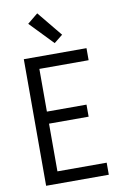

<svg xmlns="http://www.w3.org/2000/svg" viewBox="-104 -1039 709 1098"><g transform="rotate(-10 250.0 -490.0)"><path d="M72 0V-735H436V-665H150V-417H380V-347H150V-70H436V0ZM262 -795 132 -930 193 -980 312 -835Z"/></g></svg>

Font: Iosevka Fuck
Style: Regular
Weight: 400
Monospace: yes
Designer: Belleve Invis
Foundry: Belleve Invis
Version: Version 28.0.7; ttfautohint (v1.8.3)